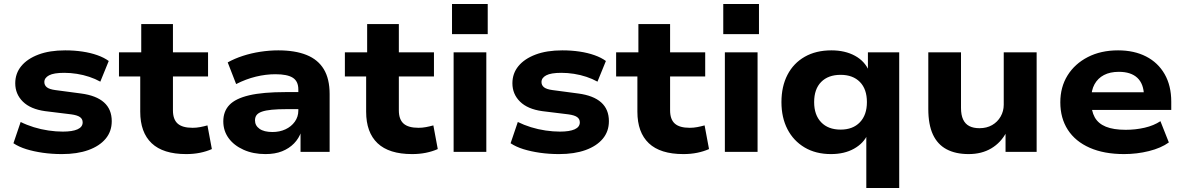

<svg xmlns="http://www.w3.org/2000/svg" viewBox="-20 -757 5896 957"><path d="M289 11Q239 11 193.5 4.5Q148 -2 111 -13.5Q74 -25 47 -43L83 -149Q113 -134 148.5 -123Q184 -112 221.5 -106.5Q259 -101 293 -101Q341 -101 366.5 -112.5Q392 -124 392 -147Q392 -164 378.5 -173.5Q365 -183 335 -187L205 -203Q132 -213 94 -250.5Q56 -288 56 -342Q56 -391 86 -427.5Q116 -464 171.5 -485Q227 -506 305 -506Q350 -506 390.5 -500Q431 -494 465 -482Q499 -470 522 -453L480 -350Q455 -364 425 -374Q395 -384 363 -389Q331 -394 300 -394Q248 -394 224.5 -381.5Q201 -369 201 -348Q201 -332 213.5 -322Q226 -312 256 -308L384 -291Q460 -281 498.5 -246.5Q537 -212 537 -153Q537 -102 506.5 -65.5Q476 -29 420.5 -9Q365 11 289 11Z M908 11Q793 11 736 -43Q679 -97 679 -200V-376H573V-496H684V-637H842V-496H1017V-376H842V-207Q842 -162 865.5 -141Q889 -120 940 -120Q959 -120 977.5 -123.5Q996 -127 1014 -132L1036 -14Q1009 -2 977 4.5Q945 11 908 11Z M1303 11Q1242 11 1194 -10.5Q1146 -32 1119.5 -68.5Q1093 -105 1093 -152Q1093 -202 1123.5 -234Q1154 -266 1222 -282Q1290 -298 1404 -298H1486V-213H1409Q1365 -213 1334.5 -210Q1304 -207 1285.5 -200.5Q1267 -194 1259 -183.5Q1251 -173 1251 -157Q1251 -131 1273.5 -115Q1296 -99 1338 -99Q1374 -99 1403 -112.5Q1432 -126 1449.5 -150.5Q1467 -175 1467 -206V-311Q1467 -352 1439.5 -369.5Q1412 -387 1353 -387Q1305 -387 1255.5 -375Q1206 -363 1157 -338L1115 -446Q1149 -465 1190.5 -478.5Q1232 -492 1277.5 -499Q1323 -506 1367 -506Q1451 -506 1508 -483Q1565 -460 1594 -412Q1623 -364 1623 -288V0H1478V-102H1482Q1470 -67 1445.5 -42Q1421 -17 1386 -3Q1351 11 1303 11Z M2034 11Q1919 11 1862 -43Q1805 -97 1805 -200V-376H1699V-496H1810V-637H1968V-496H2143V-376H1968V-207Q1968 -162 1991.5 -141Q2015 -120 2066 -120Q2085 -120 2103.5 -123.5Q2122 -127 2140 -132L2162 -14Q2135 -2 2103 4.5Q2071 11 2034 11Z M2233 -587V-737H2411V-587ZM2241 0V-496H2404V0Z M2767 11Q2717 11 2671.5 4.5Q2626 -2 2589 -13.5Q2552 -25 2525 -43L2561 -149Q2591 -134 2626.5 -123Q2662 -112 2699.5 -106.5Q2737 -101 2771 -101Q2819 -101 2844.5 -112.5Q2870 -124 2870 -147Q2870 -164 2856.5 -173.5Q2843 -183 2813 -187L2683 -203Q2610 -213 2572 -250.5Q2534 -288 2534 -342Q2534 -391 2564 -427.5Q2594 -464 2649.5 -485Q2705 -506 2783 -506Q2828 -506 2868.5 -500Q2909 -494 2943 -482Q2977 -470 3000 -453L2958 -350Q2933 -364 2903 -374Q2873 -384 2841 -389Q2809 -394 2778 -394Q2726 -394 2702.5 -381.5Q2679 -369 2679 -348Q2679 -332 2691.5 -322Q2704 -312 2734 -308L2862 -291Q2938 -281 2976.5 -246.5Q3015 -212 3015 -153Q3015 -102 2984.5 -65.5Q2954 -29 2898.5 -9Q2843 11 2767 11Z M3386 11Q3271 11 3214 -43Q3157 -97 3157 -200V-376H3051V-496H3162V-637H3320V-496H3495V-376H3320V-207Q3320 -162 3343.5 -141Q3367 -120 3418 -120Q3437 -120 3455.5 -123.5Q3474 -127 3492 -132L3514 -14Q3487 -2 3455 4.5Q3423 11 3386 11Z M3585 -587V-737H3763V-587ZM3593 0V-496H3756V0Z M4298 180V-88H4305Q4285 -43 4237 -16Q4189 11 4122 11Q4046 11 3990.5 -22Q3935 -55 3905 -113Q3875 -171 3875 -248Q3875 -326 3905 -384Q3935 -442 3991 -474Q4047 -506 4124 -506Q4192 -506 4241.5 -479Q4291 -452 4312 -402H4306V-496H4462V180ZM4170 -111Q4231 -111 4266 -147.5Q4301 -184 4301 -248Q4301 -313 4266 -348.5Q4231 -384 4170 -384Q4108 -384 4073 -348.5Q4038 -313 4038 -248Q4038 -184 4073 -147.5Q4108 -111 4170 -111Z M4808 11Q4743 11 4698 -13Q4653 -37 4630 -86.5Q4607 -136 4607 -214V-496H4770V-219Q4770 -184 4780.5 -161.5Q4791 -139 4811.5 -128.5Q4832 -118 4862 -118Q4898 -118 4925 -133.5Q4952 -149 4967.5 -176Q4983 -203 4983 -235V-496H5147V0H4992V-99H4997Q4969 -46 4921 -17.5Q4873 11 4808 11Z M5583 11Q5483 11 5411.5 -20.5Q5340 -52 5302.5 -110Q5265 -168 5265 -247Q5265 -323 5301 -381Q5337 -439 5402 -472.5Q5467 -506 5553 -506Q5633 -506 5692.5 -475.5Q5752 -445 5785 -387.5Q5818 -330 5818 -250V-209H5397V-297H5699L5682 -280Q5681 -339 5649 -369Q5617 -399 5557 -399Q5513 -399 5482.5 -383Q5452 -367 5435.5 -337Q5419 -307 5419 -264V-253Q5419 -204 5436.5 -172.5Q5454 -141 5492 -125.5Q5530 -110 5591 -110Q5640 -110 5685.5 -120.5Q5731 -131 5764 -153L5806 -47Q5767 -19 5707 -4Q5647 11 5583 11Z"/></svg>

Font: Nunito Sans 10pt SemiExpanded ExtraBold
Style: Regular
Weight: 800
Width: 6
Designer: Vernon Adams
Foundry: Vernon Adams
Version: Version 3.101;gftools[0.9.27]